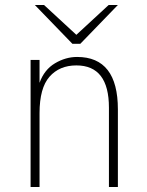

<svg xmlns="http://www.w3.org/2000/svg" viewBox="-20 -752 592 772"><path d="M418 -319Q418 -489 287 -489Q219 -489 179 -443.5Q139 -398 139 -297V0H103V-511H139V-419Q158 -472 201 -497.5Q244 -523 290 -523Q454 -523 454 -312V0H418ZM271 -576 120 -732H157L287 -612L417 -732H454L303 -576Z"/></svg>

Font: Overpass Thin
Style: Regular
Weight: 100
Designer: Delve Withrington, Thomas Jockin
Foundry: Delve Fonts
Version: Version 3.000;DELV;Overpass